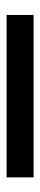

<svg xmlns="http://www.w3.org/2000/svg" viewBox="216 -222 124 597"><g transform="rotate(-90 278.5 77.0)"><path d="M531 119H26V35H531Z"/></g></svg>

Font: Hind Jalandhar Medium
Style: Regular
Weight: 500
Designer: Namrata Goyal
Foundry: Indian Type Foundry
Version: Version 0.702;PS 1.0;hotconv 1.0.81;makeotf.lib2.5.63406